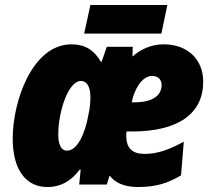

<svg xmlns="http://www.w3.org/2000/svg" viewBox="-20 -741 853 771"><path d="M318 -606H628L652 -721H343ZM169 10C230 10 269 -19 300 -60H304L298 0H409L420 -36C442 -7 479 10 534 10C608 10 655 -6 707 -37L718 -172C659 -140 613 -123 561 -123C512 -123 487 -145 487 -196C487 -201 487 -207 488 -213H510C698 -213 796 -286 796 -413C796 -502 734 -563 637 -563C584 -563 541 -540 512 -514L513 -553H409L388 -493H385C358 -540 321 -563 267 -563C109 -563 31 -333 31 -185C31 -48 93 10 169 10ZM518 -330H509C517 -375 547 -436 591 -436C616 -436 629 -420 629 -400C629 -365 604 -330 518 -330ZM249 -136C226 -136 214 -159 214 -201C214 -295 255 -416 305 -416C329 -416 343 -392 343 -352C343 -332 342 -310 334 -275C323 -212 293 -136 249 -136Z"/></svg>

Font: Noto Sans SemiCondensed Black
Style: Italic
Weight: 900
Width: 4
Italic angle: -12°
Designer: Monotype Design Team
Foundry: Monotype Imaging Inc.
Version: Version 2.013